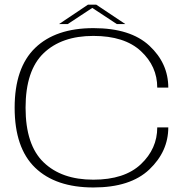

<svg xmlns="http://www.w3.org/2000/svg" viewBox="-20 -802 837 826"><path d="M382 4.5Q541 4.5 622.5 -73Q704 -150.5 704 -254H656.5Q656.5 -162 586 -95.5Q515.5 -29 381.5 -29Q245 -29 167.5 -103.8Q90 -178.5 90 -338.5Q90 -498.5 167.5 -573Q245 -647.5 381.5 -647.5Q515.5 -647.5 586 -582.2Q656.5 -517 656.5 -425H704Q704 -529.5 622.8 -605.2Q541.5 -681 382 -681Q219.5 -681 131.2 -595.8Q43 -510.5 43 -338.5Q43 -165.5 131.2 -80.5Q219.5 4.5 382 4.5ZM234 -698.5H271.5L377 -768L482.5 -698.5H519L394 -782H358.5Z"/></svg>

Font: Anybody Expanded ExtraLight
Style: Regular
Weight: 250
Width: 7
Version: Version 1.113;gftools[0.9.25]